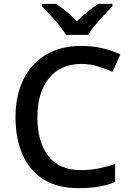

<svg xmlns="http://www.w3.org/2000/svg" viewBox="-20 -961 673 991"><path d="M400 -631Q293 -631 233 -557.5Q173 -484 173 -356Q173 -229 229 -156Q285 -83 399 -83Q445 -83 487.5 -91.5Q530 -100 574 -114V-21Q532 -5 488.5 2.5Q445 10 386 10Q276 10 204 -35.5Q132 -81 96 -163.5Q60 -246 60 -357Q60 -465 99.5 -548Q139 -631 215 -677.5Q291 -724 401 -724Q455 -724 506.5 -712.5Q558 -701 601 -680L561 -590Q526 -606 485.5 -618.5Q445 -631 400 -631ZM321 -781Q307 -804 285 -831Q263 -858 239 -883.5Q215 -909 197 -928V-941H269Q295 -924 323.5 -901Q352 -878 377 -851Q404 -878 432.5 -901Q461 -924 487 -941H560V-928Q542 -909 517.5 -883.5Q493 -858 470.5 -831Q448 -804 435 -781Z"/></svg>

Font: Noto Sans Tamil Medium
Style: Regular
Weight: 500
Designer: Jelle Bosma - Monotype Design Team
Foundry: Monotype Imaging Inc.
Version: Version 2.004; ttfautohint (v1.8.4.7-5d5b)